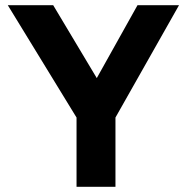

<svg xmlns="http://www.w3.org/2000/svg" viewBox="-20 -720 720 740"><path d="M275 0V-267L10 -700H185L353 -419L510 -700H670L425 -267V0Z"/></svg>

Font: Golos Text SemiBold
Style: Regular
Weight: 600
Designer: A.Korolkova, Vitaly Kuzmin
Foundry: ParaType Ltd
Version: Version 2.004